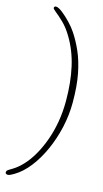

<svg xmlns="http://www.w3.org/2000/svg" viewBox="-129 -689 492 916"><g transform="rotate(15 117.5 -230.5)"><path d="M12 186.5Q9 186.5 6.2 185.5Q3.5 184.5 1.8 182.5Q0 180.5 0 177.5Q0 170.5 5.2 166.2Q10.5 162 26 153Q51.5 138 75.5 112.2Q99.5 86.5 120 51Q140.5 15.5 156.2 -27.8Q172 -71 180.8 -121Q189.5 -171 189.5 -225.5Q189.5 -317 172.8 -391.8Q156 -466.5 119 -528Q97.5 -564 74 -586.8Q50.5 -609.5 34.2 -622.2Q18 -635 18 -639.5Q18 -642.5 19.2 -644.5Q20.5 -646.5 22.5 -647.5Q24.5 -648.5 27 -648.5Q39.5 -648.5 60.2 -632.2Q81 -616 102 -593.8Q123 -571.5 135.5 -552.5Q159.5 -517 179.2 -472.2Q199 -427.5 210.8 -367.8Q222.5 -308 222.5 -226.5Q222.5 -165 208.8 -103.8Q195 -42.5 170.5 12.2Q146 67 113.2 109Q80.5 151 42.5 173.5Q35.5 178 26.5 182.2Q17.5 186.5 12 186.5Z"/></g></svg>

Font: Gluten Thin
Style: Regular
Weight: 100
Designer: Tyler Finck
Foundry: Etcetera Type Company
Version: Version 1.300